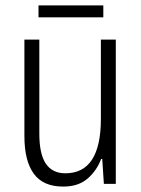

<svg xmlns="http://www.w3.org/2000/svg" viewBox="-20 -678 521 708"><path d="M407 -532V0H363L357 -92H353Q337 -49 303 -19.5Q269 10 213 10Q139 10 104.5 -37.5Q70 -85 70 -176V-532H125V-186Q125 -110 149 -74.5Q173 -39 221 -39Q352 -39 352 -240V-532ZM361 -658V-614H122V-658Z"/></svg>

Font: Noto Sans Gujarati UI Condensed Light
Style: Regular
Weight: 300
Width: 3
Designer: Jelle Bosma - Monotype Design Team, Universal Thirst
Foundry: Monotype Imaging Inc.
Version: Version 2.106; ttfautohint (v1.8.4.7-5d5b)